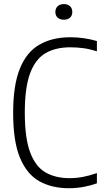

<svg xmlns="http://www.w3.org/2000/svg" viewBox="-20 -936 516 964"><path d="M326 9Q240 9 177.2 -26.2Q114.5 -61.5 80.2 -144Q46 -226.5 46 -369Q46 -509 80 -592.2Q114 -675.5 178.5 -712.2Q243 -749 333.5 -749Q400.5 -749 466.5 -730V-678.5Q430 -690 398 -694.2Q366 -698.5 332.5 -698.5Q259 -698.5 208.2 -668.8Q157.5 -639 131 -567.5Q104.5 -496 104.5 -371Q104.5 -242.5 131.5 -170.8Q158.5 -99 208.8 -70.2Q259 -41.5 329 -41.5Q363.5 -41.5 396.2 -47.8Q429 -54 466.5 -67V-15.5Q437.5 -5 401.8 2Q366 9 326 9ZM300.5 -837Q281.5 -837 269.8 -847.2Q258 -857.5 258 -876Q258 -894.5 269.8 -905Q281.5 -915.5 300.5 -915.5Q319.5 -915.5 331.2 -905Q343 -894.5 343 -876Q343 -857.5 331.2 -847.2Q319.5 -837 300.5 -837Z"/></svg>

Font: Encode Sans Condensed Light
Style: Regular
Weight: 300
Width: 3
Designer: Multiple Designers
Foundry: Impallari Type
Version: Version 3.000; ttfautohint (v1.8.3) -l 8 -r 50 -G 200 -x 14 